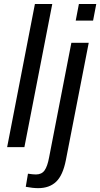

<svg xmlns="http://www.w3.org/2000/svg" viewBox="-20 -745 507 972"><path d="M16.1 0 156.7 -724.6H244.6L103.5 0ZM363.3 -640.6 379.4 -724.6H467.3L451.2 -640.6ZM173.3 207.5Q146 207.5 110.4 200.7L121.6 134.3Q147 138.2 162.1 138.2Q190.9 138.2 205.6 117.7Q220.2 97.2 228.5 52.2L341.3 -528.3H429.2L313.5 65.4Q298.3 142.6 264.2 175Q230 207.5 173.3 207.5Z"/></svg>

Font: Liberation Sans
Style: Italic
Weight: 400
Italic angle: -12°
Designer: Steve Matteson
Foundry: Ascender Corporation
Version: Version 2.1.5